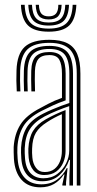

<svg xmlns="http://www.w3.org/2000/svg" viewBox="-20 -773 405 800"><path d="M299.8 0V-466Q299.8 -534.8 273.4 -564.6Q247 -594.5 186 -594.5Q123 -594.5 94.8 -567.8Q66.5 -541 64 -479.5Q63.2 -459.8 63.5 -437Q63.8 -414.2 65 -392.2H49.8Q48.5 -415 48.2 -436.9Q48 -458.8 48.8 -480Q51 -548.2 83.1 -577.8Q115.2 -607.2 186 -607.2Q232.2 -607.2 260.6 -592.9Q289 -578.5 302 -547.5Q315 -516.5 315 -466V0ZM161 -30.2Q194.5 -30.2 218.5 -48Q242.5 -65.8 255.5 -92.4Q268.5 -119 268.5 -145.5V-330.8Q245.8 -323.2 218.1 -312Q190.5 -300.8 165.8 -287.8Q124.5 -265.8 104.8 -235.2Q85 -204.8 83 -155Q82.5 -144.2 83 -134.5Q83.5 -124.8 84.2 -114.2Q87 -72.8 107.2 -51.5Q127.5 -30.2 161 -30.2ZM164.2 -43.8Q135 -43.8 118.9 -63.8Q102.8 -83.8 99.5 -115.2Q98.5 -126.5 98.2 -136.5Q98 -146.5 98.2 -154Q100.5 -199.2 117.5 -227.2Q134.5 -255.2 171 -276Q188.5 -286 210.2 -296.2Q232 -306.5 253.2 -314.5V-144Q253.2 -119 243.6 -96Q234 -73 214.4 -58.4Q194.8 -43.8 164.2 -43.8ZM166.2 -56.2Q191 -56.2 206.8 -68.8Q222.5 -81.2 230.1 -101.1Q237.8 -121 237.8 -143V-297.2Q221 -290 205.9 -281.9Q190.8 -273.8 176.2 -264.2Q144.2 -244.2 129.6 -219.8Q115 -195.2 113.8 -154Q113.5 -145.2 113.6 -136Q113.8 -126.8 114.8 -116.8Q117 -91.2 129.9 -73.8Q142.8 -56.2 166.2 -56.2ZM147.8 7.5Q98.5 7.5 70.2 -23.4Q42 -54.2 38 -110.5Q37.2 -124.8 37 -138.1Q36.8 -151.5 37 -160.5Q40.5 -214.5 64.9 -253.6Q89.2 -292.8 148.8 -323.2Q166 -332.8 180.1 -340Q194.2 -347.2 208.1 -353.4Q222 -359.5 238.2 -365.2V-466Q238.2 -503.5 227.5 -523.5Q216.8 -543.5 186 -543.5Q153.8 -543.5 140.2 -527.4Q126.8 -511.2 125.5 -476.8Q125 -462.2 125 -441Q125 -419.8 126 -392.2H110.8Q109.8 -421.2 109.8 -441.4Q109.8 -461.5 110.2 -478Q111.5 -520.5 129.6 -538.4Q147.8 -556.2 186 -556.2Q224.8 -556.2 239.1 -533.5Q253.5 -510.8 253.5 -466V-354.8Q225.5 -345.2 201.2 -334.1Q177 -323 154 -311.2Q99 -283.2 77.2 -246.6Q55.5 -210 52.5 -159.2Q52 -147.8 52.2 -136.4Q52.5 -125 53.5 -111.8Q57 -60 82.6 -32.5Q108.2 -5 152 -5Q190.5 -5 217 -24Q243.5 -43 258 -72.5H261.5L255.2 -13.2V0H239.8V-4.5L248.8 -46H246Q229 -20.5 205.1 -6.5Q181.2 7.5 147.8 7.5ZM269.2 0V-37.2L271.8 -107H268.5Q255.5 -68.8 227.5 -43.2Q199.5 -17.8 156 -17.8Q118 -17.8 95 -42.1Q72 -66.5 68.8 -112.8Q68 -126 67.6 -136.8Q67.2 -147.5 67.8 -157.8Q70.5 -205.5 90.1 -239.9Q109.8 -274.2 160 -299.5Q178.2 -308.8 197.9 -317.1Q217.5 -325.5 236 -332.4Q254.5 -339.2 269 -343.8V-466Q269 -521.2 249.9 -545.1Q230.8 -569 186 -569Q139 -569 117.8 -548Q96.5 -527 94.8 -478.2Q94 -458.8 94.2 -436.2Q94.5 -413.8 95.5 -392.2H80.2Q79.2 -414.5 79 -437.2Q78.8 -460 79.5 -478.8Q81.5 -534 106.2 -557.9Q131 -581.8 186 -581.8Q238.8 -581.8 261.5 -554.9Q284.2 -528 284.2 -466V0ZM182.8 -641Q123.2 -641 96.5 -667.1Q69.8 -693.2 67.2 -753H82.8Q84.8 -699.8 108 -676.8Q131.2 -653.8 182.8 -653.8Q234 -653.8 257.4 -676.8Q280.8 -699.8 282.8 -753H298.2Q295.5 -693.2 268.8 -667.1Q242 -641 182.8 -641ZM182.8 -666.5Q139 -666.5 119.4 -686.6Q99.8 -706.8 98 -753H113.2Q114.8 -713.5 130.9 -696.4Q147 -679.2 182.8 -679.2Q218.5 -679.2 234.6 -696.4Q250.8 -713.5 252 -753H267.5Q265.8 -706.8 246 -686.6Q226.2 -666.5 182.8 -666.5ZM182.8 -692Q155 -692 142.4 -706.1Q129.8 -720.2 128.8 -753H142.2Q142.8 -727.2 152.6 -716Q162.5 -704.8 182.8 -704.8Q203.2 -704.8 213.1 -716Q223 -727.2 223 -753H236.8Q235.5 -720.2 223 -706.1Q210.5 -692 182.8 -692Z"/></svg>

Font: Big Shoulders Inline Display Thin Medium
Style: Regular
Weight: 500
Version: Version 2.002